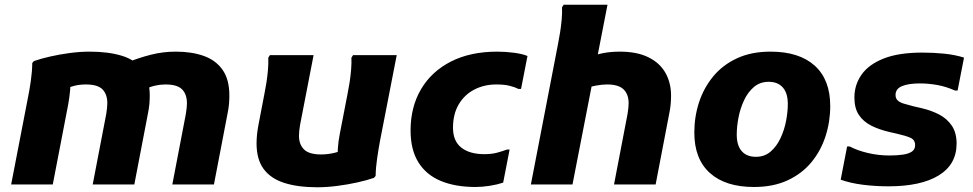

<svg xmlns="http://www.w3.org/2000/svg" viewBox="-20 -780 4117 812"><path d="M27.2 0 97.6 -364Q105 -399.6 110.5 -438.9Q116.1 -478.2 116.4 -513.6L123.2 -521.6Q153.2 -532.2 193.1 -541.2Q233 -550.2 276.1 -555.9Q319.2 -561.6 359.2 -561.6Q437.8 -561.6 494.9 -544.3Q551.9 -527 582.6 -486.2Q613.3 -445.4 613.3 -375.6Q613.3 -358.5 611.7 -339.3Q610 -320.1 605.3 -298L548.1 0H372.1L429.3 -298Q431.6 -311.5 432.7 -323Q433.9 -334.6 433.9 -343.4Q433.9 -380.9 413.7 -401.8Q393.6 -422.8 343.2 -422.8Q316.5 -422.8 293.8 -417Q271 -411.2 247.6 -401.6L273.2 -453.6Q279.2 -431.7 276.7 -400.2Q274.1 -368.8 268 -336L203.2 0ZM708.8 0 766 -298Q768.3 -311.5 769.4 -323Q770.6 -334.6 770.6 -343.4Q770.6 -380.9 750.3 -401.8Q730 -422.8 679.6 -422.8Q657.4 -422.8 635.7 -417.8Q614 -412.8 592.4 -402L523.2 -517.6Q567.3 -535.6 618.3 -548.6Q669.3 -561.6 723.3 -561.6Q791.2 -561.6 842.1 -543.4Q893 -525.1 921.5 -484.4Q950 -443.8 950 -375.6Q950 -358.5 948.4 -339.3Q946.7 -320.1 942 -298L884.8 0Z M1065 -174Q1065 -191.1 1067 -210.7Q1069 -230.2 1073 -251.6L1098.2 -382.8Q1102.9 -405.6 1107 -432.1Q1111.1 -458.6 1113.3 -485.5Q1115.6 -512.4 1114.6 -536L1121.4 -546.8H1306.2L1249 -251.6Q1246.7 -238.4 1245.6 -226.7Q1244.4 -215 1244.4 -206.2Q1244.4 -169 1265.9 -147.9Q1287.4 -126.8 1337.8 -126.8Q1366.6 -126.8 1395.8 -133.9Q1424.9 -140.9 1448.6 -150.8L1409 -96Q1406.9 -120 1408.7 -150.6Q1410.6 -181.1 1417 -213.6L1449.8 -382.8Q1454.5 -405.6 1458.6 -432.1Q1462.7 -458.6 1464.9 -485.5Q1467.2 -512.4 1466.2 -536L1473 -546.8H1657.8L1587.4 -185.6Q1580.7 -150 1575 -110.7Q1569.2 -71.4 1568.6 -36L1561.8 -28Q1531.8 -17.4 1490.9 -8.4Q1450 0.6 1405.9 6.3Q1361.8 12 1321.8 12Q1240.2 12 1182.8 -6.3Q1125.3 -24.5 1095.1 -65.2Q1065 -105.8 1065 -174Z M1716.4 -228.4Q1716.4 -327.6 1760.7 -402.8Q1805 -477.9 1887.2 -519.8Q1969.4 -561.6 2082.8 -561.6Q2116.7 -561.6 2152.9 -557Q2189.1 -552.4 2210.8 -543.2L2183.6 -403.8H2172.8Q2158.3 -411.3 2136 -417Q2113.6 -422.8 2078.8 -422.8Q2027.6 -422.8 1986 -401.2Q1944.3 -379.6 1920.1 -338.7Q1895.8 -297.8 1895.8 -239.6Q1895.8 -183.5 1930.9 -155.8Q1966 -128 2028.4 -128Q2059 -128 2082 -134.2Q2104.9 -140.4 2124.4 -147.6H2135.2L2108 -7.6Q2082.4 0.9 2050.6 5.9Q2018.8 10.8 1991.2 10.8Q1905.6 10.8 1844.1 -14.8Q1782.6 -40.4 1749.5 -93.5Q1716.4 -146.6 1716.4 -228.4Z M2401.2 0H2225.2L2339.9 -593.6Q2344.6 -616.4 2348.8 -643.5Q2353.1 -670.6 2355.5 -698.1Q2357.9 -725.6 2356.9 -749.2L2363.7 -760H2549.2ZM2465.2 -537.6Q2496.4 -548.7 2529.8 -555.2Q2563.1 -561.6 2601.2 -561.6Q2674 -561.6 2722.3 -537.7Q2770.6 -513.9 2794.3 -471.8Q2818 -429.8 2818 -375.6Q2818 -358.5 2816.4 -339.3Q2814.7 -320.1 2810 -298L2752.8 0H2576.8L2634 -298Q2636.3 -311.5 2637.4 -323.2Q2638.6 -334.9 2638.6 -343.4Q2638.6 -380.9 2617.4 -401.8Q2596.2 -422.8 2547.6 -422.8Q2526.3 -422.8 2500.1 -418Q2473.9 -413.2 2449.6 -404.8Z M2916.4 -219.2Q2916.4 -286.3 2936.4 -347.5Q2956.5 -408.6 2996.4 -457Q3036.4 -505.4 3097 -533.5Q3157.5 -561.6 3238.8 -561.6Q3359.7 -561.6 3425.5 -502.4Q3491.2 -443.2 3491.2 -331.6Q3491.2 -265.5 3471.3 -203.8Q3451.4 -142.2 3411.5 -93.8Q3371.5 -45.4 3310.8 -17.3Q3250.1 10.8 3168.8 10.8Q3047.9 10.8 2982.2 -48.4Q2916.4 -107.6 2916.4 -219.2ZM3095.8 -210.8Q3095.8 -164.9 3116.8 -140.9Q3137.8 -116.8 3176.8 -116.8Q3213.7 -116.8 3239.3 -139.1Q3264.9 -161.3 3281 -195.9Q3297.2 -230.5 3304.5 -268.9Q3311.8 -307.3 3311.8 -340Q3311.8 -385.9 3290.8 -409.9Q3269.8 -434 3230.8 -434Q3194.2 -434 3168.5 -412.1Q3142.7 -390.2 3126.6 -355.6Q3110.4 -321 3103.1 -282.4Q3095.8 -243.8 3095.8 -210.8Z M3562.6 -160.6H3573.4Q3606.4 -143.2 3651 -132.8Q3695.5 -122.4 3741.4 -122.4Q3773.4 -122.4 3798.1 -126Q3822.8 -129.6 3836.5 -138.9Q3850.2 -148.2 3850.2 -166Q3850.2 -188.7 3830.2 -197.4Q3810.3 -206.1 3775.4 -214L3740.6 -222Q3697.8 -231.9 3664.6 -248.7Q3631.5 -265.5 3612.4 -293.7Q3593.4 -322 3593.4 -367.6Q3593.4 -421.2 3623.7 -464.4Q3654 -507.5 3717.5 -532.6Q3781 -557.6 3881 -557.6Q3929 -557.6 3973.8 -553Q4018.6 -548.4 4057 -536.4L4029.8 -397H4019Q3981 -413.9 3943.9 -420.5Q3906.8 -427.2 3870.2 -427.2Q3822.2 -427.2 3794.8 -415.8Q3767.4 -404.5 3767.4 -378.4Q3767.4 -363.6 3776.7 -355Q3786 -346.4 3803.4 -341.4Q3820.7 -336.3 3843.4 -330.4L3878.2 -322.4Q3917.9 -313.1 3951.3 -296Q3984.6 -278.8 4005.1 -248.9Q4025.6 -219 4025.6 -172.8Q4025.6 -84.6 3950.2 -38.3Q3874.8 8 3737.4 8Q3683.1 8 3630.4 1.5Q3577.7 -5 3535.4 -20Z"/></svg>

Font: Kufam
Style: Italic
Weight: 400
Italic angle: -11°
Designer: Artur Schmal
Foundry: Original Type
Version: Version 1.301; ttfautohint (v1.8.3)